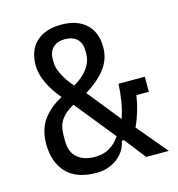

<svg xmlns="http://www.w3.org/2000/svg" viewBox="-107 -804 845 910"><g transform="rotate(-15 315.5 -349.0)"><path d="M421 -104H410Q407 -83 395 -62Q383 -41 363 -24.5Q343 -8 316 2Q289 12 256 12Q158 12 109 -40Q60 -92 60 -181Q60 -252 93.5 -299Q127 -346 188 -378Q150 -423 129 -468.5Q108 -514 108 -554Q108 -629 152 -669.5Q196 -710 274 -710Q352 -710 396 -669.5Q440 -629 440 -554Q440 -500 407.5 -454.5Q375 -409 306 -366L436 -204Q449 -241 456 -283Q463 -325 465 -369H594V-295H533Q520 -213 489 -148L613 0H502ZM274 -639Q237 -639 215.5 -619Q194 -599 194 -561V-546Q194 -520 211.5 -485Q229 -450 260 -415Q305 -441 329.5 -474.5Q354 -508 354 -546V-561Q354 -599 332.5 -619Q311 -639 274 -639ZM269 -63Q310 -63 340.5 -81Q371 -99 392 -131L233 -328Q191 -306 170.5 -276.5Q150 -247 150 -199V-172Q150 -118 182 -90.5Q214 -63 269 -63Z"/></g></svg>

Font: IBM Plex Sans Condensed Text
Style: Regular
Weight: 450
Width: 3
Designer: Mike Abbink, Paul van der Laan, Pieter van Rosmalen
Foundry: Bold Monday
Version: Version 1.1